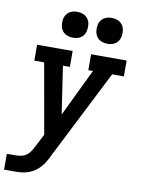

<svg xmlns="http://www.w3.org/2000/svg" viewBox="-103 -813 805 1096"><g transform="rotate(10 299.5 -265.0)"><path d="M-1 215V123H50Q67 123 84.5 119Q102 115 116 103.5Q130 92 139 76.5Q148 61 156 45Q156 45 156.5 44.5Q157 44 157 44V43L190 -21L118 -428H61V-520H267V-428H227L268 -152L401 -428H374V-520H580V-428H512L252 85Q249 92 246 98Q243 104 239 111Q230 128 218.5 144Q207 160 192 173Q177 186 160 195Q143 204 124 208.5Q105 213 87 214Q69 215 50 215ZM455 -595Q437 -595 420.5 -601.5Q404 -608 394 -621.5Q384 -635 381 -652.5Q378 -670 381 -688Q383 -701 389.5 -712.5Q396 -724 406.5 -731.5Q417 -739 429.5 -742Q442 -745 455 -745Q473 -745 489 -738.5Q505 -732 515.5 -718.5Q526 -705 528.5 -687.5Q531 -670 528 -652Q526 -639 519.5 -627.5Q513 -616 502.5 -608.5Q492 -601 479.5 -598Q467 -595 455 -595ZM255 -595Q237 -595 220.5 -601.5Q204 -608 194 -621.5Q184 -635 181 -652.5Q178 -670 181 -688Q183 -701 189.5 -712.5Q196 -724 206.5 -731.5Q217 -739 229.5 -742Q242 -745 255 -745Q273 -745 289 -738.5Q305 -732 315.5 -718.5Q326 -705 328.5 -687.5Q331 -670 328 -652Q326 -639 319.5 -627.5Q313 -616 302.5 -608.5Q292 -601 279.5 -598Q267 -595 255 -595Z"/></g></svg>

Font: Iosevka Etoile SmBdObl
Style: Regular
Weight: 600
Italic angle: -9°
Designer: Belleve Invis
Foundry: Belleve Invis
Version: Version 15.5.2; ttfautohint (v1.8.4)